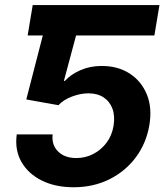

<svg xmlns="http://www.w3.org/2000/svg" viewBox="-20 -748 675 777"><path d="M262.9 -727.5 242.4 -604.6H91.9L112.4 -727.5ZM278.1 9.8Q203.3 9.8 148.4 -17.8Q93.5 -45.3 66.3 -93.6Q39.2 -141.9 47.8 -204.2H193.1Q188.1 -161.8 214.9 -135.1Q241.8 -108.4 289 -108.4Q325.3 -108.4 357.2 -124.7Q389 -141 411.1 -170.4Q433.2 -199.8 439.5 -238.8Q445.9 -278.2 435.2 -307.7Q424.4 -337.2 399.5 -353.7Q374.6 -370.3 337.8 -370.3Q305.6 -370.3 271.3 -357.3Q236.9 -344.3 216.2 -322.2L86.4 -345.6L185 -727.5H625.3L604.8 -604.6H287.9L238.5 -420.4H242.4Q266.4 -446.9 305.5 -464Q344.5 -481.1 391.6 -481.1Q457.2 -481.1 504.7 -450.4Q552.2 -419.7 574.3 -365.7Q596.3 -311.7 584.4 -241.5Q572.1 -168.4 529.9 -111.6Q487.6 -54.8 422.8 -22.5Q357.9 9.8 278.1 9.8Z"/></svg>

Font: Inter Variable
Style: Italic
Weight: 400
Italic angle: -9.39999°
Designer: Rasmus Andersson
Foundry: rsms
Version: Version 4.001;git-9221beed3